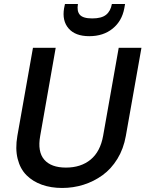

<svg xmlns="http://www.w3.org/2000/svg" viewBox="-20 -934 730 961"><path d="M66.9 -253.9 145 -694.8H258.8L181.2 -253.9Q167 -174.8 201.4 -135Q235.8 -95.2 310.1 -95.2Q384.8 -95.2 433.3 -135Q481.9 -174.8 496.1 -253.9L574.2 -694.8H688L609.9 -253.9Q598.6 -189.5 567.6 -138.9Q536.6 -88.4 492.9 -56.9Q449.2 -25.4 397.9 -9.3Q346.7 6.8 291 6.8Q235.4 6.8 189.9 -9.3Q144.5 -25.4 112.8 -56.9Q81.1 -88.4 68.4 -138.9Q55.7 -189.5 66.9 -253.9ZM602.1 -892.1Q590.3 -828.6 543.7 -790.8Q497.1 -752.9 426.8 -752.9Q356.9 -752.9 323.5 -791.5Q290 -830.1 300.8 -893.1L305.2 -914.1H370.1Q363.8 -878.4 379.6 -860.1Q395.5 -841.8 441.9 -841.8Q488.3 -841.8 511 -860.1Q533.7 -878.4 540 -914.1H606Z"/></svg>

Font: Poppins Medium
Style: Italic
Weight: 500
Italic angle: -10°
Designer: Ninad Kale (Devanagari), Jonny Pinhorn (Latin)
Foundry: Indian Type Foundry
Version: Version 3.200;PS 1.000;hotconv 16.6.54;makeotf.lib2.5.65590